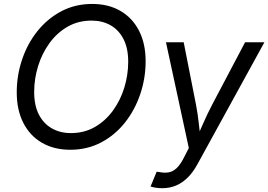

<svg xmlns="http://www.w3.org/2000/svg" viewBox="-20 -758 1376 985"><path d="M340.3 10.3Q257.3 10.3 195.6 -25.4Q133.8 -61 99.9 -127.2Q65.9 -193.4 65.9 -284.2Q65.9 -370.6 93 -451.7Q120.1 -532.7 171.1 -597.2Q222.2 -661.6 293.7 -699.7Q365.2 -737.8 453.1 -737.8Q536.1 -737.8 597.7 -702.1Q659.2 -666.5 693.1 -600.6Q727.1 -534.7 727.1 -443.8Q727.1 -356.9 699.7 -275.6Q672.4 -194.3 621.6 -129.9Q570.8 -65.4 499.5 -27.6Q428.2 10.3 340.3 10.3ZM343.8 -75.2Q412.1 -75.2 466.6 -106.4Q521 -137.7 559.3 -190.4Q597.7 -243.2 617.7 -308.3Q637.7 -373.5 637.7 -441.4Q637.7 -510.7 613.5 -557.6Q589.4 -604.5 547.1 -628.4Q504.9 -652.3 449.7 -652.3Q381.3 -652.3 326.9 -621.1Q272.5 -589.8 234.1 -537.1Q195.8 -484.4 175.5 -419.2Q155.3 -354 155.3 -286.1Q155.3 -217.3 179.4 -170.4Q203.6 -123.5 246.1 -99.4Q288.6 -75.2 343.8 -75.2ZM752.4 198.7 783.7 123 799.3 125Q824.2 129.9 845.5 126.2Q866.7 122.6 885.7 105Q904.8 87.4 922.9 51.8L948.7 1.5L831.5 -541H922.4L985.4 -221.7Q994.6 -173.3 999.8 -125.5Q1004.9 -77.6 1011.2 -32.7H980.5Q1002 -77.6 1022.7 -125.5Q1043.5 -173.3 1068.8 -221.7L1237.3 -541H1336.4L993.2 84Q970.7 125.5 943.1 152.8Q915.5 180.2 883.1 193.8Q850.6 207.5 812.5 207.5Q792.5 207.5 776.4 204.6Q760.3 201.7 752.4 198.7Z"/></svg>

Font: Inter 17pt
Style: Italic
Weight: 400
Italic angle: -9.3988°
Version: Version 4.001;git-66647c0bb